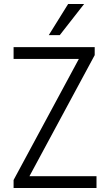

<svg xmlns="http://www.w3.org/2000/svg" viewBox="-20 -941 546 961"><path d="M48 0V-40L393 -680L403 -646H48V-705H454V-665L109 -25L99 -59H463V0ZM224 -765 321 -921H401L279 -765Z"/></svg>

Font: Nunito Sans 7pt Condensed Light
Style: Regular
Weight: 300
Width: 3
Designer: Vernon Adams
Foundry: Vernon Adams
Version: Version 3.101;gftools[0.9.27]